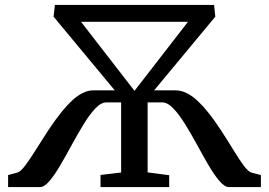

<svg xmlns="http://www.w3.org/2000/svg" viewBox="-20 -763 1097 783"><path d="M13 0V-49L51.5 -59.5Q65 -64 84 -89.5Q103 -115 126.5 -152.8Q150 -190.5 177.2 -232Q204.5 -273.5 233.5 -309.5Q253.5 -334 274.2 -353.2Q295 -372.5 316.8 -383.5Q338.5 -394.5 360 -394.5H448L198.5 -695L204 -743H853L858 -695L608.5 -394.5H695.5Q719 -394.5 741.5 -383.2Q764 -372 785.2 -352.2Q806.5 -332.5 826.5 -307.5Q855.5 -271.5 882.2 -230.2Q909 -189 931.8 -151.5Q954.5 -114 973 -89Q991.5 -64 1004.5 -59.5L1044 -49V0H914Q896 0 874.8 -25Q853.5 -50 830.5 -89.2Q807.5 -128.5 783.5 -172.8Q759.5 -217 735.2 -256.2Q711 -295.5 687.2 -320.5Q663.5 -345.5 641 -345.5H582V-60L670 -48.5V0H390V-49.5L474 -59.5V-345.5H414.5Q392 -345.5 368.5 -320.5Q345 -295.5 321 -256.2Q297 -217 273 -172.8Q249 -128.5 226 -89.2Q203 -50 182 -25Q161 0 142.5 0ZM310.5 -674 528.5 -392.5 746.5 -674Z"/></svg>

Font: Merriweather 24pt Medium
Style: Regular
Weight: 500
Designer: Eben Sorkin
Foundry: Eben Sorkin
Version: Version 2.100